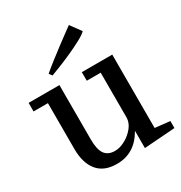

<svg xmlns="http://www.w3.org/2000/svg" viewBox="-187 -917 1000 1062"><g transform="rotate(-30 313.0 -386.0)"><path d="M430.2 14.2V-96.2Q368.7 13.2 253.9 13.2Q171.4 13.2 130.6 -37.1Q89.8 -87.4 89.8 -175.8V-469.2H-2V-523.9H194.8V-176.8Q194.8 -111.8 215.6 -83.3Q236.3 -54.7 279.8 -54.7Q312 -54.7 346.2 -73.5Q380.4 -92.3 403.6 -121.8Q426.8 -151.4 426.8 -183.1V-469.2H337.9V-523.9H532.2V-55.2L627 -44.9V0ZM188.5 -588.9 174.3 -607.9Q200.7 -630.4 236.3 -658.2Q272 -686 307.4 -712.6Q342.8 -739.3 368.2 -757.8L406.2 -785.6L455.6 -717.8Q441.4 -703.1 405 -683.6Q368.7 -664.1 325 -644.5Q281.2 -625 244.1 -610.4Z"/></g></svg>

Font: Trocchi
Style: Regular
Weight: 400
Designer: Vernon Adams
Foundry: Vernon Adams
Version: Version 1.101; ttfautohint (v1.8.4.7-5d5b);gftools[0.9.27]